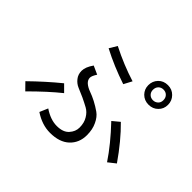

<svg xmlns="http://www.w3.org/2000/svg" viewBox="-172 -1050 1344 1344"><g transform="rotate(45 500.0 -378.0)"><path d="M326.2 -676.8Q335 -690.4 360.4 -733.4Q485.4 -669.9 608.4 -631.8Q597.7 -611.3 576.2 -571.3Q444.3 -615.2 326.2 -676.8ZM298.8 -18.6Q305.7 -34.2 325.2 -80.1Q391.6 -35.2 454.1 -35.2Q516.6 -35.2 545.9 -68.4Q575.2 -100.6 575.2 -140.6Q575.2 -187.5 554.7 -220.7Q535.2 -253.9 504.9 -270.5Q474.6 -287.1 439.5 -303.7Q404.3 -319.3 374 -332Q343.8 -344.7 324.2 -370.1Q303.7 -395.5 303.7 -431.6Q303.7 -468.8 337.9 -517.6Q358.4 -507.8 400.4 -489.3Q378.9 -456.1 378.9 -438.5Q378.9 -416 398.4 -398.4Q418.9 -380.9 449.2 -370.1Q479.5 -359.4 513.7 -341.8Q548.8 -323.2 579.1 -301.8Q609.4 -280.3 628.9 -238.3Q649.4 -196.3 649.4 -139.6Q649.4 -63.5 598.6 -15.6Q547.9 32.2 454.1 32.2Q375 32.2 298.8 -18.6ZM77.1 -101.6Q178.7 -201.2 279.3 -283.2Q295.9 -266.6 328.1 -234.4Q240.2 -164.1 127 -50.8Q110.4 -67.4 77.1 -101.6ZM699.2 -330.1Q711.9 -340.8 751 -373Q844.7 -281.2 937.5 -147.5Q918.9 -132.8 882.8 -104.5Q811.5 -211.9 699.2 -330.1ZM751 -690.4Q751 -668 765.6 -653.3Q780.3 -638.7 802.7 -638.7Q824.2 -638.7 839.8 -653.3Q854.5 -667 854.5 -690.4Q854.5 -713.9 840.8 -728.5Q826.2 -744.1 802.7 -744.1Q780.3 -744.1 765.6 -729.5Q751 -714.8 751 -690.4ZM705.1 -690.4Q705.1 -731.4 732.4 -759.8Q759.8 -788.1 802.7 -788.1Q844.7 -788.1 872.1 -759.8Q900.4 -731.4 900.4 -690.4Q900.4 -649.4 872.1 -622.1Q844.7 -594.7 802.7 -594.7Q760.7 -594.7 732.4 -623Q705.1 -651.4 705.1 -690.4Z"/></g></svg>

Font: Gothic A1
Style: Regular
Weight: 400
Designer: HanYang I&C Co.,Ltd.
Version: Version 2.50